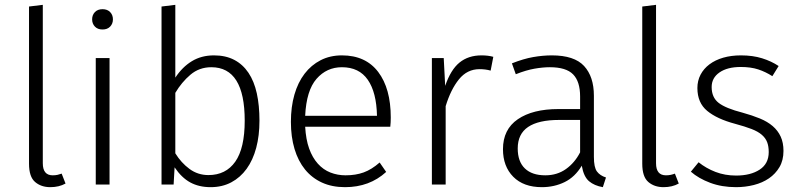

<svg xmlns="http://www.w3.org/2000/svg" viewBox="-20 -763 3305 794"><path d="M157 -743V-88Q157 -38 198 -38Q209 -38 218 -40Q227 -42 235 -45L251 -4Q224 11 188 11Q150 11 125 -10.5Q100 -32 100 -86V-736Z M433 -523V0H376V-523ZM404 -641Q384 -641 372.5 -653Q361 -665 361 -683Q361 -701 372.5 -713Q384 -725 404 -725Q424 -725 435.5 -713Q447 -701 447 -683Q447 -665 435.5 -653Q424 -641 404 -641Z M698 0H648V-736L705 -743V-442Q734 -486 773.5 -510Q813 -534 865 -534Q913 -534 948.5 -515.5Q984 -497 1007.5 -462Q1031 -427 1042 -377Q1053 -327 1053 -264Q1053 -202 1039.5 -151.5Q1026 -101 1000 -65Q974 -29 936.5 -9Q899 11 851 11Q803 11 767 -8.5Q731 -28 702 -71ZM854 -485Q804 -485 767.5 -454Q731 -423 705 -379V-129Q729 -90 763.5 -64.5Q798 -39 842 -39Q914 -39 953 -94.5Q992 -150 992 -264Q992 -485 854 -485Z M1242 -239Q1245 -186 1258.5 -148.5Q1272 -111 1294.5 -86Q1317 -61 1346.5 -49.5Q1376 -38 1409 -38Q1451 -38 1484 -50Q1517 -62 1550 -91L1577 -52Q1508 11 1407 11Q1353 11 1311.5 -8Q1270 -27 1241.5 -62Q1213 -97 1198 -147Q1183 -197 1183 -259Q1183 -321 1197.5 -371.5Q1212 -422 1239.5 -458Q1267 -494 1306 -514Q1345 -534 1394 -534Q1492 -534 1544 -465.5Q1596 -397 1596 -277Q1596 -268 1595.5 -257.5Q1595 -247 1594 -239ZM1394 -485Q1331 -485 1289 -437Q1247 -389 1242 -284H1539Q1537 -381 1501 -433Q1465 -485 1394 -485Z M1821 -408Q1844 -475 1880.5 -504.5Q1917 -534 1971 -534Q1999 -534 2020 -528L2009 -471Q1988 -477 1963 -477Q1912 -477 1878 -435Q1844 -393 1823 -324V0H1766V-523H1815Z M2386 -78Q2358 -31 2315 -10Q2272 11 2221 11Q2145 11 2102.5 -32Q2060 -75 2060 -146Q2060 -228 2121.5 -270Q2183 -312 2289 -312H2379V-364Q2379 -426 2350 -455.5Q2321 -485 2254 -485Q2225 -485 2190.5 -479Q2156 -473 2113 -456L2097 -501Q2145 -520 2185 -527Q2225 -534 2262 -534Q2355 -534 2395.5 -490Q2436 -446 2436 -367V-114Q2436 -71 2448.5 -54Q2461 -37 2486 -29L2473 11Q2438 5 2416 -13.5Q2394 -32 2386 -77ZM2379 -267H2292Q2207 -267 2164 -238Q2121 -209 2121 -149Q2121 -95 2150.5 -66.5Q2180 -38 2235 -38Q2284 -38 2320.5 -64Q2357 -90 2379 -133Z M2693 -743V-88Q2693 -38 2734 -38Q2745 -38 2754 -40Q2763 -42 2771 -45L2787 -4Q2760 11 2724 11Q2686 11 2661 -10.5Q2636 -32 2636 -86V-736Z M3174 -448Q3146 -466 3115.5 -476Q3085 -486 3043 -486Q2988 -486 2955.5 -463.5Q2923 -441 2923 -403Q2923 -360 2952 -337.5Q2981 -315 3051 -297Q3091 -286 3122.5 -273Q3154 -260 3175.5 -241.5Q3197 -223 3208.5 -198Q3220 -173 3220 -139Q3220 -100 3203.5 -72Q3187 -44 3160 -25.5Q3133 -7 3097.5 2Q3062 11 3024 11Q2965 11 2917 -7Q2869 -25 2837 -53L2869 -92Q2900 -67 2939 -52Q2978 -37 3024 -37Q3084 -37 3121.5 -61.5Q3159 -86 3159 -134Q3159 -158 3152.5 -175Q3146 -192 3130.5 -205.5Q3115 -219 3088 -229.5Q3061 -240 3020 -251Q2945 -271 2904.5 -304.5Q2864 -338 2864 -399Q2864 -429 2877 -454Q2890 -479 2914 -497Q2938 -515 2971 -524.5Q3004 -534 3044 -534Q3093 -534 3131.5 -522Q3170 -510 3200 -490Z"/></svg>

Font: Jldddboxgfspflltxgxzjzlszac
Style: Regular
Weight: 300
Designer: Carrois Corporate & Edenspiekermann
Foundry: Carrois Corporate GbR & Edenspiekermann AG
Version: Version 2.001